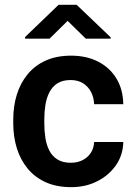

<svg xmlns="http://www.w3.org/2000/svg" viewBox="-20 -770 561 800"><path d="M274.9 -91.8Q302.2 -91.8 323.7 -102.5Q345.2 -113.3 358.2 -132.8Q371.1 -152.3 372.1 -178.2H493.7Q492.7 -124.5 463.4 -82Q434.1 -39.6 385.5 -14.9Q336.9 9.8 276.9 9.8Q215.8 9.8 170.4 -10.7Q125 -31.2 95 -67.9Q64.9 -104.5 50 -152.8Q35.2 -201.2 35.2 -256.3V-272Q35.2 -327.1 50 -375.5Q64.9 -423.8 95 -460.4Q125 -497.1 170.4 -517.6Q215.8 -538.1 276.4 -538.1Q340.3 -538.1 388.9 -513.2Q437.5 -488.3 465.1 -442.9Q492.7 -397.5 493.7 -335.9H372.1Q371.1 -364.3 359.4 -386.7Q347.7 -409.2 326.2 -422.9Q304.7 -436.5 273.9 -436.5Q241.2 -436.5 219.5 -422.9Q197.8 -409.2 185.8 -385.5Q173.8 -361.8 169.2 -332.8Q164.6 -303.7 164.6 -272V-256.3Q164.6 -224.1 169.2 -194.8Q173.8 -165.5 185.8 -142.3Q197.8 -119.1 219.5 -105.5Q241.2 -91.8 274.9 -91.8ZM299.3 -750 440.9 -614.7V-608.9H337.4L261.7 -683.1L186.5 -608.9H84.5V-615.7L224.1 -750Z"/></svg>

Font: Roboto SemiBold
Style: Regular
Weight: 600
Designer: Christian Robertson
Foundry: Google
Version: Version 3.009; 2024